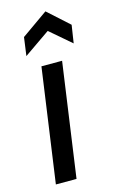

<svg xmlns="http://www.w3.org/2000/svg" viewBox="-113 -761 489 808"><g transform="rotate(-15 132.0 -357.5)"><path d="M26 0 96 -496H186L116 0ZM46 -554 57 -634 172 -715 264 -632 252 -554 160 -633Z"/></g></svg>

Font: Host Grotesk
Style: Italic
Weight: 400
Italic angle: -8°
Designer: Doğukan Karapınar based on Poppins by Indian Type Foundry, Jonny Pinhorn
Foundry: Element Type
Version: Version 1.001; ttfautohint (v1.8.4.7-5d5b)